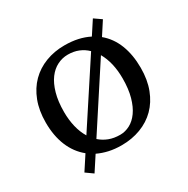

<svg xmlns="http://www.w3.org/2000/svg" viewBox="-131 -610 763 781"><g transform="rotate(-30 250.0 -220.0)"><path d="M26.9 -223.1Q26.9 -279.3 43.7 -323Q60.5 -366.7 90.3 -396.5Q120.1 -426.3 160.9 -441.9Q201.7 -457.5 249 -457.5Q283.2 -457.5 311.8 -451.2Q340.3 -444.8 364.3 -432.6L404.8 -494.6L438.5 -471.2L398.9 -410.2Q436 -379.4 454.6 -331.8Q473.1 -284.2 473.1 -223.1Q473.1 -167 456.3 -123.3Q439.5 -79.6 409.7 -49.8Q379.9 -20 338.6 -4.4Q297.4 11.2 249 11.2Q216.8 11.2 189.7 5.1Q162.6 -1 139.2 -12.2L95.2 55.2L61.5 31.2L104.5 -34.7Q66.4 -65.4 46.6 -113.3Q26.9 -161.1 26.9 -223.1ZM112.8 -223.1Q112.8 -186.5 120.6 -153.8Q128.4 -121.1 144 -95.7L332 -382.8Q314.5 -399.9 292.2 -408.9Q270 -418 242.2 -418Q216.3 -418 192.9 -406.2Q169.4 -394.5 151.6 -370.6Q133.8 -346.7 123.3 -309.8Q112.8 -272.9 112.8 -223.1ZM387.7 -223.1Q387.7 -259.8 380.4 -291.5Q373 -323.2 358.4 -348.6L171.9 -62.5Q189.9 -46.4 212.9 -37.6Q235.8 -28.8 265.1 -28.8Q288.6 -28.8 310.8 -40.5Q333 -52.2 350.1 -76.2Q367.2 -100.1 377.4 -136.7Q387.7 -173.3 387.7 -223.1Z"/></g></svg>

Font: PT Astra Serif
Style: Regular
Weight: 400
Designer: A.Korolkova, I. Chaeva
Foundry: ParaType Ltd
Version: Version 1.002